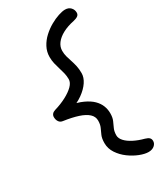

<svg xmlns="http://www.w3.org/2000/svg" viewBox="-260 -895 1045 1246"><g transform="rotate(-30 262.5 -272.0)"><path d="M464 264Q437 264 399.5 249.5Q362 235 326.5 209Q291 183 267.5 147.5Q244 112 244 71Q244 36 253.5 14.5Q263 -7 272.5 -27.5Q282 -48 282 -77Q282 -107 258.5 -128.5Q235 -150 190.5 -164.5Q146 -179 83 -188Q64 -190 54 -204.5Q44 -219 44 -240Q44 -252 51.5 -261.5Q59 -271 75 -276Q123 -290 163 -311Q203 -332 227 -356Q251 -380 251 -405Q251 -429 245.5 -451.5Q240 -474 233 -496Q226 -518 220.5 -541.5Q215 -565 215 -591Q215 -630 233 -664Q251 -698 280 -724.5Q309 -751 341.5 -769.5Q374 -788 404.5 -798Q435 -808 455 -808Q481 -808 496.5 -792Q512 -776 512 -753Q512 -738 500.5 -729.5Q489 -721 467 -716Q418 -706 381.5 -686.5Q345 -667 325.5 -641Q306 -615 306 -585Q306 -562 311.5 -541.5Q317 -521 324.5 -499Q332 -477 337.5 -452.5Q343 -428 343 -397Q343 -365 321 -332Q299 -299 259 -270.5Q219 -242 161 -223V-258Q224 -247 265 -228Q306 -209 329.5 -185.5Q353 -162 363.5 -135Q374 -108 374 -79Q374 -47 364.5 -25.5Q355 -4 345.5 16.5Q336 37 336 67Q336 88 355.5 109.5Q375 131 409.5 148.5Q444 166 486 177Q507 183 516 192Q525 201 525 216Q525 236 508 250Q491 264 464 264Z"/></g></svg>

Font: Shantell Sans
Style: Regular
Weight: 400
Designer: Stephen Nixon, Anya Danilova, Shantell Martin
Foundry: Arrow Type
Version: Version 1.008;[ac192a2d6]